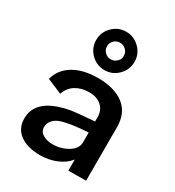

<svg xmlns="http://www.w3.org/2000/svg" viewBox="-193 -918 951 1043"><g transform="rotate(30 282.5 -396.5)"><path d="M285.2 -509.8Q387.7 -509.8 446.8 -464.4Q505.9 -418.9 505.9 -330.1V-112.8V5.9L395 6.8V-63Q368.2 -28.3 320.6 -8.5Q272.9 11.2 219.2 11.2Q139.6 11.2 92.8 -22.9Q45.9 -57.1 45.9 -120.1Q45.9 -174.8 82.3 -212.6Q118.7 -250.5 188 -270Q218.8 -280.3 259.5 -285.4Q300.3 -290.5 387.2 -296.9V-325.2Q387.2 -367.7 358.4 -393.3Q329.6 -418.9 282.2 -418.9Q233.4 -418.9 198 -397.5Q162.6 -376 147.9 -333L54.2 -372.1Q70.8 -436.5 130.6 -473.1Q190.4 -509.8 285.2 -509.8ZM162.1 -131.8Q162.1 -105 186.8 -89.6Q211.4 -74.2 248 -74.2Q300.3 -74.2 343.8 -100.3Q387.2 -126.5 387.2 -167V-228Q279.3 -221.2 227.1 -205.1Q196.3 -195.8 179.2 -176.8Q162.1 -157.7 162.1 -131.8ZM206.3 -599.4Q170.9 -634.8 170.9 -684.1Q170.9 -733.4 206.3 -768.8Q241.7 -804.2 291 -804.2Q340.3 -804.2 375.7 -768.8Q411.1 -733.4 411.1 -684.1Q411.1 -634.8 375.7 -599.4Q340.3 -564 291 -564Q241.7 -564 206.3 -599.4ZM291 -631.8Q313 -631.8 329.3 -647.5Q345.7 -663.1 344.2 -684.1Q344.2 -705.6 328.6 -720.7Q313 -735.8 291 -735.8Q270 -735.8 254.4 -720.7Q238.8 -705.6 238.8 -684.1Q238.8 -662.6 254.4 -647.2Q270 -631.8 291 -631.8Z"/></g></svg>

Font: Human Sans Medium
Style: Regular
Weight: 500
Designer: Tim Radville
Foundry: Continuum
Version: Version 1.000;FEAKit 1.0